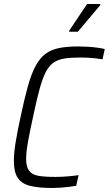

<svg xmlns="http://www.w3.org/2000/svg" viewBox="-20 -927 541 955"><path d="M240 8Q172 8 130 -2.5Q88 -13 68.5 -42Q49 -71 49 -127Q49 -165 57.5 -218Q66 -271 82 -344Q101 -435 118.5 -497.5Q136 -560 157 -599Q178 -638 206 -659Q234 -680 274 -688Q314 -696 369 -696Q392 -696 416.5 -694.5Q441 -693 463.5 -690Q486 -687 501 -683L490 -632Q473 -635 454 -637Q435 -639 416.5 -640Q398 -641 382 -641Q334 -641 301 -636Q268 -631 245 -614.5Q222 -598 206 -565.5Q190 -533 175.5 -479Q161 -425 144 -344Q128 -271 119 -220.5Q110 -170 110 -137Q110 -98 124.5 -78Q139 -58 171 -52.5Q203 -47 256 -47Q282 -47 314.5 -49.5Q347 -52 371 -56L359 -3Q343 0 322.5 2.5Q302 5 280.5 6.5Q259 8 240 8ZM324 -769V-774L413 -907H479V-902L367 -769Z"/></svg>

Font: Saira SemiCondensed Light
Style: Italic
Weight: 300
Width: 4
Italic angle: -12°
Designer: Hector Gatti with collaboration of the Omnibus-Type team
Foundry: Omnibus-Type
Version: Version 1.101